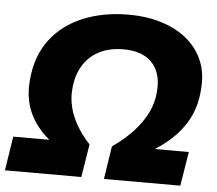

<svg xmlns="http://www.w3.org/2000/svg" viewBox="-58 -773 936 829"><g transform="rotate(5 409.5 -358.0)"><path d="M-7 0 16 -148H228L234 -102Q170 -143 131 -188.5Q92 -234 76.5 -285.5Q61 -337 66 -394Q74 -500 127.5 -571.5Q181 -643 269 -679.5Q357 -716 467 -716Q546 -716 611 -695.5Q676 -675 721.5 -637Q767 -599 789.5 -545Q812 -491 806 -424Q802 -351 771 -292.5Q740 -234 683.5 -187Q627 -140 544 -102L560 -148H777L753 0H422L444 -143Q496 -179 533.5 -219.5Q571 -260 592.5 -304Q614 -348 617 -394Q622 -448 604.5 -486.5Q587 -525 550 -545Q513 -565 458 -565Q396 -565 351.5 -541.5Q307 -518 281.5 -475Q256 -432 252 -372Q249 -336 258 -297.5Q267 -259 289.5 -220Q312 -181 347 -143L324 0Z"/></g></svg>

Font: Nunito Sans 9pt Black
Style: Italic
Weight: 900
Italic angle: -9°
Version: Version 3.101;gftools[0.9.27]